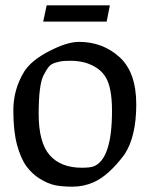

<svg xmlns="http://www.w3.org/2000/svg" viewBox="-20 -683 557 720"><path d="M142 -602 155 -663H392L380 -602ZM71 -415Q98 -457 165 -491.5Q232 -526 276 -526Q365 -526 428 -469Q491 -412 491 -291.5Q491 -171 447 -104Q388 -25 332 0Q294 17 253 17Q212 17 186 11.5Q160 6 130.5 -12Q101 -30 79.5 -59Q58 -88 44 -139.5Q30 -191 30 -269.5Q30 -348 71 -415ZM287 -54Q317 -54 331 -59Q400 -86 400 -267Q400 -352 377.5 -391.5Q355 -431 300 -448Q272 -455 249 -455Q226 -455 215.5 -454Q205 -453 188 -448Q171 -443 162 -431.5Q153 -420 143 -400Q125 -364 125 -256Q125 -148 166.5 -101Q208 -54 287 -54Z"/></svg>

Font: Prociono
Style: Regular
Weight: 400
Designer: Barry Schwartz
Foundry: The Crud Factory
Version: Version 2.301